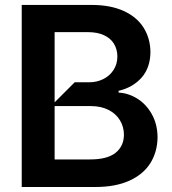

<svg xmlns="http://www.w3.org/2000/svg" viewBox="-20 -747 687 767"><path d="M66.8 0V-727.3H345.2Q421.5 -727.3 474.3 -703.1Q527 -679 553.6 -636.5Q580.3 -594.1 581 -539.1Q580.3 -475.9 545.3 -436.6Q510.3 -397.4 453.8 -384.2V-377.1Q493.3 -375 528.8 -352.8Q564.3 -330.6 586.6 -290.7Q609 -250.7 609.4 -198.2Q608.7 -140.3 580.8 -95.5Q552.9 -50.8 497.2 -25.4Q441.4 0 360.8 0ZM198.2 -338.1 278.4 -418.3H335.2Q366.1 -418 392 -430.8Q418 -443.5 433.4 -467.2Q448.9 -490.8 448.9 -522Q448.5 -550.4 435.2 -572.3Q421.9 -594.1 395.4 -606.4Q369 -618.6 331.7 -618.6H198.2ZM340.2 -110.1Q408.4 -110.1 441.6 -136.5Q474.8 -163 475.1 -208.8Q474.8 -241.1 458.8 -267.2Q442.8 -293.3 413 -308.2Q383.2 -323.2 343.8 -323.2H198.2V-110.1Z"/></svg>

Font: Riot Sans
Style: Bold
Weight: 600
Designer: Rasmus Andersson
Foundry: rsms
Version: Version 4.001